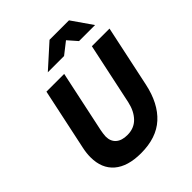

<svg xmlns="http://www.w3.org/2000/svg" viewBox="-256 -1098 1270 1270"><g transform="rotate(-45 378.5 -463.5)"><path d="M75 -282 167 -715H333L241 -282Q239 -272 236.5 -255Q234 -238 234 -228Q234 -183 262.5 -158Q291 -133 343 -133Q406 -133 445.5 -173.5Q485 -214 500 -282L592 -715H757L665 -282Q634 -137 550 -60.5Q466 16 322 16Q198 16 132 -40.5Q66 -97 66 -202Q66 -240 75 -282ZM264 -799 424 -943H606L706 -799H556L499 -864L416 -799Z"/></g></svg>

Font: Wix Madefor Text ExtraBold
Style: Italic
Weight: 800
Italic angle: -12°
Designer: Dalton Maag Ltd
Foundry: Dalton Maag Ltd
Version: Version 3.100